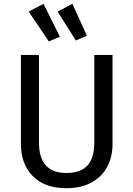

<svg xmlns="http://www.w3.org/2000/svg" viewBox="-20 -978 702 1010"><path d="M572 -221Q572 -152 543.5 -99.5Q515 -47 460.5 -17.5Q406 12 330 12Q215 12 152.5 -51.5Q90 -115 90 -221V-689H185V-228Q185 -148 221 -108Q257 -68 330 -68Q404 -68 440 -107.5Q476 -147 476 -228V-689H572ZM295 -785 237 -760 131 -917 209 -958ZM437 -790 379 -765 283 -917 361 -958Z"/></svg>

Font: Fira GO
Style: Regular
Weight: 400
Designer: Carrois Corporate
Foundry: Carrois Corporate GbR
Version: Version 0.300